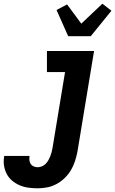

<svg xmlns="http://www.w3.org/2000/svg" viewBox="-97 -796 623 1039"><path d="M107 223Q81 223 56 219.5Q31 216 9 206.5Q-13 197 -31.5 181.5Q-50 166 -61 144.5Q-72 123 -75.5 98.5Q-79 74 -74 48H63Q61 59 62 70.5Q63 82 69 91Q75 100 85 104.5Q95 109 107 109Q118 109 129 104.5Q140 100 149 91.5Q158 83 164 72.5Q170 62 174.5 51Q179 40 182 28.5Q185 17 187 6L255 -406H157V-520H412L322 25Q317 50 309 75.5Q301 101 287 124.5Q273 148 253 167.5Q233 187 208.5 200Q184 213 158 218Q132 223 107 223ZM272 -600 209 -742 266 -772 343 -668 457 -776 506 -738 394 -600Z"/></svg>

Font: Iosevka Curly Heavy
Style: Italic
Weight: 900
Italic angle: -9°
Monospace: yes
Designer: Belleve Invis
Foundry: Belleve Invis
Version: Version 22.1.2; ttfautohint (v1.8.4)